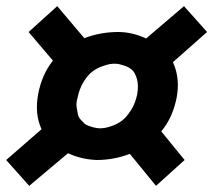

<svg xmlns="http://www.w3.org/2000/svg" viewBox="-36 -583 693 624"><path d="M538 -265Q525 -200 488 -156L564 -63L471 21L386 -83Q334 -63 278 -63Q228 -65 185 -85L59 21L-16 -63L99 -163Q76 -213 88 -277Q100 -341 136 -386L57 -479L150 -563L238 -459Q291 -479 348 -479Q393 -479 439 -458L562 -563L637 -479L526 -381Q550 -329 538 -265ZM410 -277Q415 -306 409 -326.5Q403 -347 393 -356Q383 -365 367 -370Q351 -375 345.5 -375.5Q340 -376 334 -376Q330 -376 322.5 -375Q315 -374 297.5 -368Q280 -362 265 -351Q250 -340 236 -317.5Q222 -295 216 -265Q211 -248 213 -235Q215 -222 217 -212Q219 -202 226 -194.5Q233 -187 238 -182Q243 -177 252 -174Q261 -171 266 -169.5Q271 -168 278 -167Q285 -166 287 -166Q289 -166 291 -166Q295 -166 303 -167Q311 -168 328.5 -174Q346 -180 360.5 -191Q375 -202 389.5 -224.5Q404 -247 410 -277Z"/></svg>

Font: Hermit
Style: Bold Italic
Weight: 700
Italic angle: -10°
Designer: Pablo Caro
Version: Version 2.000;PS 002.000;hotconv 1.0.88;makeotf.lib2.5.64775